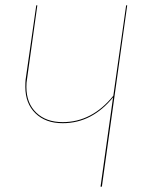

<svg xmlns="http://www.w3.org/2000/svg" viewBox="-20 -700 554 720"><path d="M457 -680 362 0H357L404 -335Q366 -288 318.5 -263Q271 -238 215 -238Q151 -238 113 -275Q75 -312 75 -374Q75 -392 76 -401L116 -680H120L81 -401Q79 -392 79 -374Q79 -313 116 -277.5Q153 -242 215 -242Q325 -242 405 -341L453 -680Z"/></svg>

Font: Fira Sans Condensed Four
Style: Italic
Weight: 100
Width: 3
Italic angle: -8°
Designer: bBox Type GmbH & Carrois Corporate GbR & Edenspiekermann AG
Foundry: bBox Type GmbH & Carrois Corporate GbR & Edenspiekermann AG
Version: Version 4.301